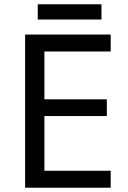

<svg xmlns="http://www.w3.org/2000/svg" viewBox="-20 -875 596 895"><path d="M496 0H97V-714H496V-635H187V-412H478V-334H187V-79H496ZM453 -855V-784H156V-855Z"/></svg>

Font: Noto Sans Khmer UI
Style: Regular
Weight: 400
Designer: Danh Hong and the Monotype Design Team
Foundry: Monotype Imaging Inc.
Version: Version 2.002